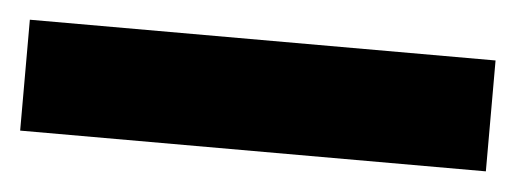

<svg xmlns="http://www.w3.org/2000/svg" viewBox="-29 -923 556 207"><g transform="rotate(5 249.0 -820.0)"><path d="M501 -760V-880H-3V-760Z"/></g></svg>

Font: Noto Sans Devanagari UI SemiCondensed Black
Style: Regular
Weight: 900
Width: 4
Designer: Jelle Bosma - Monotype Design Team
Foundry: Monotype Imaging Inc.
Version: Version 2.004